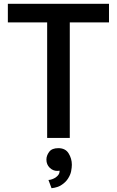

<svg xmlns="http://www.w3.org/2000/svg" viewBox="-20 -720 610 1002"><path d="M355 140.1Q355 153.3 351.1 174.3Q347.7 191.9 335 211.9Q323.2 230.5 302.7 244.1Q281.2 258.8 249 262.2L232.9 219.2Q241.2 219.2 252 215.3Q261.7 211.9 270.5 206.1Q278.8 200.2 285.2 191.9Q291 183.6 291 173.8V170.9Q288.1 171.9 278.8 171.9Q256.3 171.9 239.3 155.3Q222.2 138.7 222.2 112.8Q222.2 91.8 236.8 72.3Q251 53.2 284.2 53.2Q321.3 53.2 337.9 80.1Q355 107.4 355 140.1ZM21 -700.2H548.8V-603H344.2V0H226.1V-603H21Z"/></svg>

Font: Post Grotesk Medium
Style: Medium
Weight: 500
Version: Version 1.0